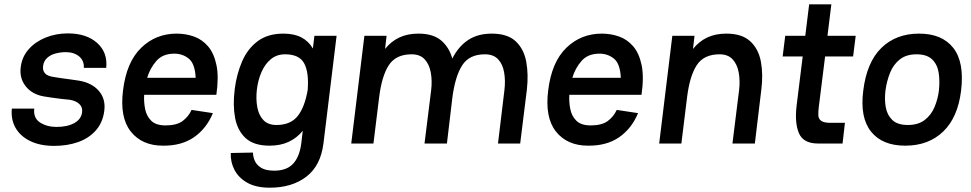

<svg xmlns="http://www.w3.org/2000/svg" viewBox="-20 -666 4506 891"><path d="M232 11Q166 11 120 -11.5Q74 -34 52 -73Q30 -112 35 -162H139Q134 -118 166 -97.5Q198 -77 242 -77Q293 -77 325 -95Q357 -113 361 -145Q364 -168 348.5 -183Q333 -198 304 -203Q288 -204 265 -207Q242 -210 219.5 -213Q197 -216 181 -219Q128 -229 99 -266Q70 -303 76 -353Q82 -403 113.5 -438Q145 -473 192.5 -492Q240 -511 295 -511Q381 -511 430.5 -467Q480 -423 473 -351H369Q371 -384 347.5 -404Q324 -424 285 -424Q262 -424 238.5 -418Q215 -412 199 -397.5Q183 -383 180 -360Q177 -339 189 -325.5Q201 -312 234 -308Q239 -307 259 -304Q279 -301 303 -298Q327 -295 345 -292Q406 -282 438.5 -244.5Q471 -207 464 -152Q457 -97 424.5 -60.5Q392 -24 342 -6.5Q292 11 232 11Z M869 -156 968 -141Q938 -69 880 -29Q822 11 736 10Q639 10 587 -55.5Q535 -121 551 -247Q567 -378 635 -444Q703 -510 800 -510Q842 -510 880 -496.5Q918 -483 945.5 -451Q973 -419 984.5 -364Q996 -309 984 -226H649Q647 -193 653.5 -160Q660 -127 682 -105.5Q704 -84 748 -84Q800 -84 827.5 -104.5Q855 -125 869 -156ZM789 -417Q735 -417 705.5 -383Q676 -349 663 -305H888Q885 -370 856.5 -393.5Q828 -417 789 -417Z M1481 0Q1468 103 1401.5 154Q1335 205 1232 205Q1169 205 1128.5 182.5Q1088 160 1068.5 123Q1049 86 1051 44L1154 42Q1154 61 1162.5 80.5Q1171 100 1192.5 113Q1214 126 1253 126Q1310 126 1340 94Q1370 62 1378 0L1385 -59Q1357 -25 1319 -7.5Q1281 10 1231 10Q1158 10 1120 -25Q1082 -60 1071 -119Q1060 -178 1069 -249V-250V-251Q1078 -322 1103.5 -381Q1129 -440 1176 -475Q1223 -510 1295 -510Q1345 -510 1378.5 -492.5Q1412 -475 1432 -441L1439 -500H1542ZM1303 -414Q1264 -414 1236.5 -391Q1209 -368 1193 -330.5Q1177 -293 1172 -250Q1167 -206 1174 -168.5Q1181 -131 1202.5 -108.5Q1224 -86 1263 -86Q1328 -86 1361 -127Q1394 -168 1408 -249V-250Q1414 -332 1391 -373Q1368 -414 1303 -414Z M1610 0 1671 -500H1774L1767 -439Q1795 -474 1833 -492Q1871 -510 1922 -510Q1990 -510 2027.5 -478Q2065 -446 2079 -394Q2107 -450 2152 -480Q2197 -510 2262 -510Q2335 -510 2373 -474.5Q2411 -439 2422 -380Q2433 -321 2425 -250L2394 0H2291L2321 -249Q2326 -292 2319.5 -330Q2313 -368 2291.5 -391Q2270 -414 2230 -414Q2158 -414 2125 -363Q2092 -312 2079 -211L2054 0H1950L1981 -249Q1986 -292 1979 -330Q1972 -368 1950.5 -391Q1929 -414 1890 -414Q1817 -414 1784 -363Q1751 -312 1739 -211L1713 0Z M2842 -156 2941 -141Q2911 -69 2853 -29Q2795 11 2709 10Q2612 10 2560 -55.5Q2508 -121 2524 -247Q2540 -378 2608 -444Q2676 -510 2773 -510Q2815 -510 2853 -496.5Q2891 -483 2918.5 -451Q2946 -419 2957.5 -364Q2969 -309 2957 -226H2622Q2620 -193 2626.5 -160Q2633 -127 2655 -105.5Q2677 -84 2721 -84Q2773 -84 2800.5 -104.5Q2828 -125 2842 -156ZM2762 -417Q2708 -417 2678.5 -383Q2649 -349 2636 -305H2861Q2858 -370 2829.5 -393.5Q2801 -417 2762 -417Z M3039 0 3100 -500H3203L3196 -439Q3224 -474 3262 -492Q3300 -510 3351 -510Q3423 -510 3461.5 -474.5Q3500 -439 3511 -380Q3522 -321 3513 -250L3483 0H3379L3410 -249Q3415 -292 3408 -330Q3401 -368 3379.5 -391Q3358 -414 3319 -414Q3246 -414 3213 -363Q3180 -312 3168 -211L3142 0Z M3624 -500H3717L3735 -646H3838L3820 -500H3951L3939 -404H3809L3780 -172Q3777 -149 3777.5 -132Q3778 -115 3790.5 -105.5Q3803 -96 3834 -96H3901L3890 0H3776Q3708 0 3687.5 -48Q3667 -96 3677 -178L3705 -404H3612Z M3986 -245Q4002 -377 4070 -443.5Q4138 -510 4245 -510Q4352 -510 4404 -443.5Q4456 -377 4440 -245Q4425 -121 4357 -55.5Q4289 10 4181 10Q4074 10 4022 -55.5Q3970 -121 3986 -245ZM4193 -86Q4241 -86 4271 -109Q4301 -132 4316.5 -168.5Q4332 -205 4337 -245Q4342 -290 4336 -328.5Q4330 -367 4305.5 -390.5Q4281 -414 4233 -414Q4186 -414 4156 -390.5Q4126 -367 4110.5 -328.5Q4095 -290 4089 -245Q4084 -205 4090.5 -168.5Q4097 -132 4121 -109Q4145 -86 4193 -86Z"/></svg>

Font: Haskoy SemiBold
Style: Italic
Weight: 600
Designer: Ertekin Erdin
Foundry: Ertekin Erdin
Version: Version 2.000; ttfautohint (v1.8.4.7-5d5b)